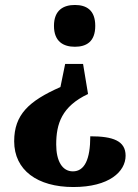

<svg xmlns="http://www.w3.org/2000/svg" viewBox="-20 -560 554 772"><path d="M281 -540C236 -540 197 -520 197 -456C197 -392 236 -372 281 -372C327 -372 363 -392 363 -456C363 -520 327 -540 281 -540ZM334 -182 314 -303H242L223 -210C96 -154 37 -99 37 8C37 124 130 192 275 192C419 192 485 130 485 66C485 6 434 -12 343 -12C343 81 320 129 273 129C230 129 206 87 206 21C206 -62 228 -132 334 -182Z"/></svg>

Font: Noto Serif Lao SemiCondensed ExtraBold
Style: Regular
Weight: 800
Width: 4
Designer: Monotype Design Team
Foundry: Monotype Imaging Inc.
Version: Version 2.003